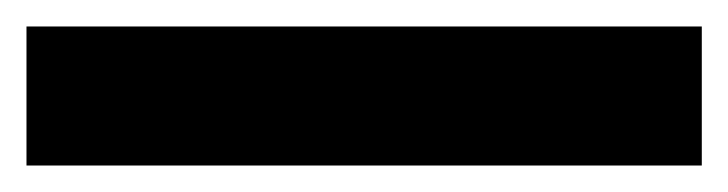

<svg xmlns="http://www.w3.org/2000/svg" viewBox="-25 52 550 145"><path d="M-5 177V72H505V177Z"/></svg>

Font: Overpass Heavy
Style: Regular
Weight: 900
Designer: Delve Withrington, Thomas Jockin
Foundry: Delve Fonts
Version: Version 3.000;DELV;Overpass